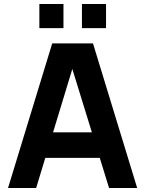

<svg xmlns="http://www.w3.org/2000/svg" viewBox="-20 -936 723 956"><path d="M388 -796V-916H508V-796ZM176 -796V-916H296V-796ZM20 0 240 -720H443L663 0H523L327 -635H353L160 0ZM152 -150V-277H532V-150Z"/></svg>

Font: Manrope ExtraLight ExtraBold
Style: Regular
Weight: 800
Version: Version 4.504